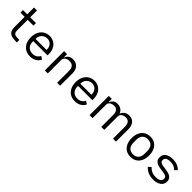

<svg xmlns="http://www.w3.org/2000/svg" viewBox="358 -2160 3635 3635"><g transform="rotate(45 2175.0 -343.0)"><path d="M241 -172Q241 -124 256 -101.5Q271 -79 299.5 -73.5Q328 -68 385 -68H398V0H386Q307 0 259.5 -13.5Q212 -27 186.5 -65Q161 -103 161 -173V-448H49V-516H161V-698H241V-516H396V-448H241Z M517 -257Q517 -338 547 -399.5Q577 -461 630.5 -494.5Q684 -528 754 -528Q822 -528 874 -495.5Q926 -463 954.5 -406Q983 -349 983 -276V-238H601V-214Q601 -145 644 -101Q687 -57 759 -57Q810 -57 848 -80.5Q886 -104 907 -147L966 -107Q942 -53 887.5 -20.5Q833 12 759 12Q686 12 631 -21Q576 -54 546.5 -115Q517 -176 517 -257ZM601 -305V-298H897V-309Q897 -377 857.5 -419.5Q818 -462 754 -462Q711 -462 676 -441.5Q641 -421 621 -385Q601 -349 601 -305Z M1148 0V-516H1228V-432H1232Q1251 -476 1285.5 -502Q1320 -528 1379 -528Q1461 -528 1509.5 -476Q1558 -424 1558 -331V0H1478V-317Q1478 -387 1447 -422Q1416 -457 1356 -457Q1303 -457 1265.5 -431.5Q1228 -406 1228 -358V0Z M1717 -257Q1717 -338 1747 -399.5Q1777 -461 1830.5 -494.5Q1884 -528 1954 -528Q2022 -528 2074 -495.5Q2126 -463 2154.5 -406Q2183 -349 2183 -276V-238H1801V-214Q1801 -145 1844 -101Q1887 -57 1959 -57Q2010 -57 2048 -80.5Q2086 -104 2107 -147L2166 -107Q2142 -53 2087.5 -20.5Q2033 12 1959 12Q1886 12 1831 -21Q1776 -54 1746.5 -115Q1717 -176 1717 -257ZM1801 -305V-298H2097V-309Q2097 -377 2057.5 -419.5Q2018 -462 1954 -462Q1911 -462 1876 -441.5Q1841 -421 1821 -385Q1801 -349 1801 -305Z M2346 -516H2426V-432H2430Q2450 -477 2482 -502.5Q2514 -528 2569 -528Q2623 -528 2665 -502Q2707 -476 2727 -423H2729Q2745 -469 2784.5 -498.5Q2824 -528 2886 -528Q2965 -528 3009.5 -476Q3054 -424 3054 -331V0H2974V-317Q2974 -386 2946.5 -421Q2919 -456 2861 -456Q2810 -456 2775 -430.5Q2740 -405 2740 -358V0H2660V-317Q2660 -387 2633 -421.5Q2606 -456 2549 -456Q2498 -456 2462 -430.5Q2426 -405 2426 -358V0H2346Z M3216 -258Q3216 -340 3244.5 -401Q3273 -462 3325.5 -495Q3378 -528 3450 -528Q3522 -528 3574.5 -495Q3627 -462 3655.5 -401Q3684 -340 3684 -258Q3684 -176 3655.5 -115Q3627 -54 3574.5 -21Q3522 12 3450 12Q3378 12 3325.5 -21Q3273 -54 3244.5 -115Q3216 -176 3216 -258ZM3599 -221V-295Q3599 -376 3559 -417.5Q3519 -459 3450 -459Q3381 -459 3341 -417.5Q3301 -376 3301 -295V-221Q3301 -140 3341 -98.5Q3381 -57 3450 -57Q3519 -57 3559 -98.5Q3599 -140 3599 -221Z M3817 -89 3871 -136Q3909 -95 3954 -75Q3999 -55 4058 -55Q4121 -55 4158 -77.5Q4195 -100 4195 -144Q4195 -181 4171 -197Q4147 -213 4104 -219L4023 -231Q3974 -238 3937 -250.5Q3900 -263 3873 -292.5Q3846 -322 3846 -374Q3846 -449 3903 -488.5Q3960 -528 4054 -528Q4186 -528 4264 -445L4212 -396Q4189 -423 4150.5 -442Q4112 -461 4051 -461Q3990 -461 3957.5 -440Q3925 -419 3925 -379Q3925 -342 3949.5 -326Q3974 -310 4016 -304L4097 -292Q4147 -285 4184 -272.5Q4221 -260 4247.5 -230.5Q4274 -201 4274 -149Q4274 -73 4215 -30.5Q4156 12 4056 12Q3978 12 3919 -14.5Q3860 -41 3817 -89Z"/></g></svg>

Font: iA Writer Quattro V
Style: Regular
Weight: 400
Designer: Mike Abbink, Paul van der Laan, Pieter van Rosmalen, Oliver Reichenstein
Foundry: Information Architects Inc.
Version: Version 2.000